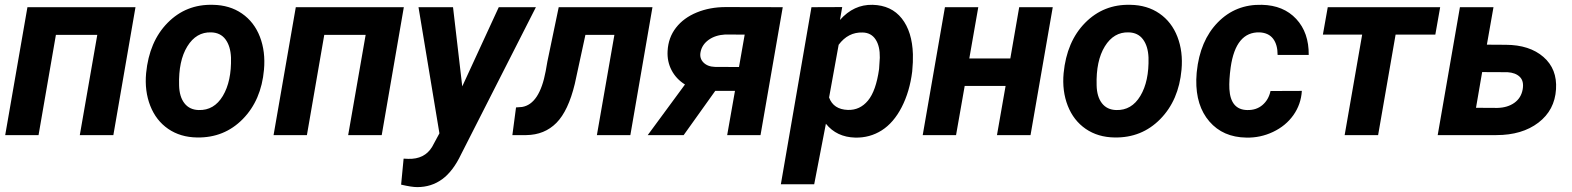

<svg xmlns="http://www.w3.org/2000/svg" viewBox="-20 -558 6494 793"><path d="M448.2 0H309.6L381.8 -414.1H210.9L139.2 0H1.5L93.3 -528.3H539.6Z M858.9 -538.1Q928.7 -537.1 979.2 -502.2Q1029.8 -467.3 1053.5 -406Q1077.1 -344.7 1070.3 -270Q1059.1 -144 982.7 -66.2Q906.2 11.7 793.9 9.8Q725.1 8.8 674.8 -25.6Q624.5 -60.1 600.6 -121.1Q576.7 -182.1 583.5 -255.9Q596.2 -386.7 672.4 -463.9Q748.5 -541 858.9 -538.1ZM719.7 -205.6Q720.7 -158.7 741.7 -131.6Q762.7 -104.5 800.8 -103.5Q864.3 -101.6 900.4 -161.9Q936.5 -222.2 934.1 -320.3Q932.1 -367.2 911.4 -395.3Q890.6 -423.3 852.1 -424.3Q790.5 -426.3 753.7 -366.5Q716.8 -306.6 719.7 -205.6Z M1556.6 0H1418L1490.2 -414.1H1319.3L1247.6 0H1109.9L1201.7 -528.3H1647.9Z M1889.2 -201.2 2040 -528.3H2193.4L1884.3 79.6Q1851.1 149.4 1806.4 182.1Q1761.7 214.8 1703.1 214.8Q1680.2 214.8 1636.7 204.6L1647 97.2L1666 98.1Q1733.4 100.1 1764.6 48.8L1794.9 -7.3L1708.5 -528.3H1851.1Z M2674.8 -528.3 2583.5 0H2445.3L2517.6 -414.1H2397.9L2354 -211.4Q2327.1 -100.1 2278.1 -50.5Q2229 -1 2153.8 0H2096.2L2111.3 -114.3L2136.2 -116.2Q2208.5 -127.9 2233.9 -264.6L2240.7 -303.2L2287.6 -528.3Z M3212.9 -528.3 3121.1 0H2983.4L3015.6 -182.6H2934.1L2803.7 0H2655.3L2809.1 -209Q2772.5 -231.9 2753.7 -268.1Q2734.9 -304.2 2737.3 -347.2Q2740.2 -402.8 2772 -443.6Q2803.7 -484.4 2857.9 -506.6Q2912.1 -528.8 2977.5 -528.8ZM2873.5 -343.3Q2868.2 -317.4 2885.3 -300Q2902.3 -282.7 2932.6 -281.7L3032.2 -281.2L3055.7 -415L2975.6 -415.5Q2934.1 -413.1 2906.7 -393.3Q2879.4 -373.5 2873.5 -343.3Z M3747.6 -262.7Q3737.3 -179.7 3704.1 -115.2Q3670.9 -50.8 3621.6 -19.5Q3572.3 11.7 3512.2 10.3Q3435.5 8.3 3391.1 -46.9L3342.8 203.1H3205.1L3331.5 -528.3L3458.5 -528.8L3449.2 -475.6Q3506.3 -540 3584 -538.1Q3661.6 -536.1 3704.6 -481.7Q3747.6 -427.2 3750.5 -334Q3751.5 -303.7 3747.6 -262.7ZM3610.8 -272.9 3613.8 -319.8Q3614.7 -367.2 3596.4 -395Q3578.1 -422.9 3543 -423.8Q3482.9 -425.8 3443.8 -373L3404.3 -155.3Q3422.4 -106 3481.9 -104Q3531.7 -102.5 3564.9 -142.6Q3598.1 -182.6 3610.8 -272.9Z M4236.3 0H4097.7L4133.3 -203.1H3964.4L3928.7 0H3791L3882.8 -528.3H4020.5L3983.4 -316.4H4152.8L4189.5 -528.3H4328.1Z M4648.4 -538.1Q4718.3 -537.1 4768.8 -502.2Q4819.3 -467.3 4843 -406Q4866.7 -344.7 4859.9 -270Q4848.6 -144 4772.2 -66.2Q4695.8 11.7 4583.5 9.8Q4514.6 8.8 4464.4 -25.6Q4414.1 -60.1 4390.1 -121.1Q4366.2 -182.1 4373 -255.9Q4385.7 -386.7 4461.9 -463.9Q4538.1 -541 4648.4 -538.1ZM4509.3 -205.6Q4510.3 -158.7 4531.2 -131.6Q4552.2 -104.5 4590.3 -103.5Q4653.8 -101.6 4689.9 -161.9Q4726.1 -222.2 4723.6 -320.3Q4721.7 -367.2 4700.9 -395.3Q4680.2 -423.3 4641.6 -424.3Q4580.1 -426.3 4543.2 -366.5Q4506.3 -306.6 4509.3 -205.6Z M5130.9 -103.5Q5168.9 -102.5 5194.3 -124.3Q5219.7 -146 5227.5 -182.1L5356.9 -182.6Q5353.5 -127 5322 -82.5Q5290.5 -38.1 5238 -13.2Q5185.5 11.7 5127.4 10.3Q5031.2 8.8 4975.1 -56.2Q4918.9 -121.1 4920.9 -229L4922.4 -255.9L4922.9 -261.2Q4936 -390.1 5009.8 -465.6Q5083.5 -541 5191.9 -538.1Q5281.2 -536.1 5333.7 -479.7Q5386.2 -423.3 5385.3 -331.1H5256.8Q5256.8 -373.5 5238.3 -397.9Q5219.7 -422.4 5182.6 -424.3Q5084 -427.2 5063 -280.3Q5055.7 -227.1 5057.6 -190.4Q5062.5 -105 5130.9 -103.5Z M5908.2 -415H5744.1L5671.9 0H5533.7L5606 -415H5443.8L5463.9 -528.3H5928.2Z M6121.1 -373.5 6199.2 -373Q6297.4 -372.6 6354.7 -322.8Q6412.1 -272.9 6406.7 -189.5Q6401.4 -103 6334 -51.5Q6266.6 0 6160.2 0H5918L6009.8 -528.3H6148.4ZM6101.6 -260.3 6076.2 -112.8 6164.6 -112.3Q6206.5 -113.3 6234.6 -133.3Q6262.7 -153.3 6269 -189Q6274.9 -223.1 6257.1 -240.5Q6239.3 -257.8 6206.5 -259.8Z"/></svg>

Font: RobotoInd
Style: Bold Italic
Weight: 700
Italic angle: -12°
Designer: Google
Version: Version 2.001150; 2014